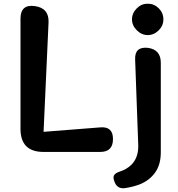

<svg xmlns="http://www.w3.org/2000/svg" viewBox="-20 -823 963 1040"><path d="M216 0Q91 0 91 -125V-722Q91 -801 169 -790Q246 -779 243 -702L216 -109L523 -133Q592 -139 592 -70Q592 0 523 0ZM599 158Q591 137 598.5 125.5Q606 114 627 107Q665 95 690 71Q729 34 729 -32L712 -501Q709 -571 780 -564Q851 -555 851 -483V2Q851 69 820 112Q789 155 736 176Q698 190 657 196Q613 202 599 158ZM780 -633Q747 -633 721 -659Q695 -685 695 -718Q695 -752 721 -778Q746 -803 780 -803Q815 -803 840 -778Q865 -753 865 -718Q865 -684 840 -659Q814 -633 780 -633Z"/></svg>

Font: MaokenZhuyuanTi
Style: Regular
Weight: 400
Designer: Fontworks Inc & LongZhuTi team: ZERO子、时光羊、荆南、频凡、刘鹏、Little White Dog、帆影Magmeta、奈白不弍、白日月球、ChaoTawei、雨三（排名不分先后）
Version: Version 1.000; 20230222